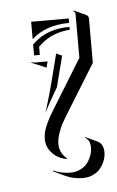

<svg xmlns="http://www.w3.org/2000/svg" viewBox="-39 -146 288 472"><g transform="rotate(-5 105.0 90.0)"><path d="M45.4 2.9 46.4 1.2Q49.8 2.9 53.7 2.9H85.4L81.8 17.8L79.8 17.1ZM53.7 -14.6V-41.5L60.3 -47.4Q92.8 -76.9 146.5 -76.9V-69.8Q103 -66.7 74.5 -40.8L67.9 -34.9V-14.6ZM53.7 -54.7V-97.7H146.5V-86.7Q89.1 -86.7 53.7 -54.7ZM62 193.4Q62 184.1 64.3 174.6Q66.7 165 71.2 155.5Q75.7 146 79 140Q82.3 134 87.2 126L164.1 1V-107.4Q164.1 -113 158.7 -114.7L160.4 -116.2L190.4 -102.3Q196 -99.6 196 -93.3V16.1L118.9 140.9Q112.1 151.9 107.8 160Q103.5 168.2 98.9 182Q94.2 195.8 94.2 207.5Q94.2 229 111.6 243.9L112.8 246.1Q100.6 244.6 89.2 238Q77.9 231.4 69.9 219.6Q62 207.8 62 193.4ZM69.3 128.9Q83.7 81.5 89.8 57.4L108.2 -14.6L122.3 -8.1L102.8 68.1Q80.8 105 69.3 128.9ZM75.2 273.2 75.7 271.2Q94.5 280 117.9 280.3Q131.1 280.3 142 275Q152.8 269.8 159.4 261.4Q166 252.9 169.7 243Q173.3 233.2 173.3 223.6Q173.3 204.1 160.9 198.2L161.6 196.3L191.7 210.4Q198.2 213.6 201.8 220.8Q205.3 228 205.3 237.5Q205.3 247.6 201.5 257.7Q197.8 267.8 190.9 276.5Q184.1 285.2 172.7 290.6Q161.4 296.1 147.9 296.1Q124.5 296.1 105.2 287.4Z"/></g></svg>

Font: AgreloyS1
Style: Medium
Weight: 400
Designer: gluk
Foundry: gluk
Version: Version 0.27